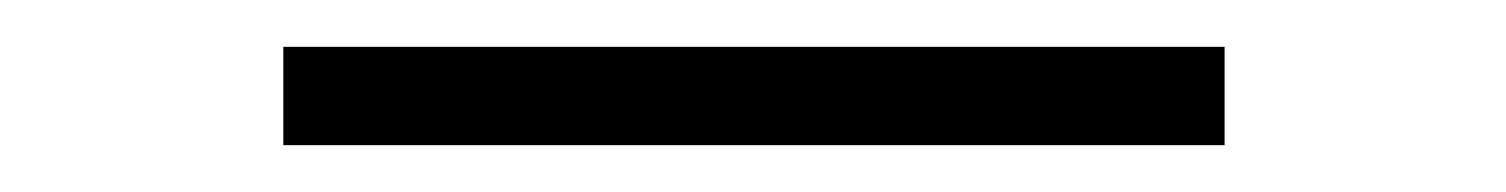

<svg xmlns="http://www.w3.org/2000/svg" viewBox="-20 -62 643 82"><path d="M101 -42H503V0H101Z"/></svg>

Font: Synthetic Light
Style: Regular
Weight: 300
Designer: Santiago Orozco
Foundry: Typemade
Version: Version 2.000; ttfautohint (v1.8.4.7-5d5b)